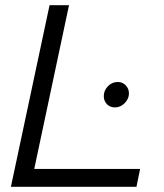

<svg xmlns="http://www.w3.org/2000/svg" viewBox="-20 -720 632 740"><path d="M22 0 171 -700H246L112 -69H520L506 0ZM423 -306Q404 -306 392 -318.5Q380 -331 380 -349.7Q380 -371 395.8 -387.5Q411.6 -404 434 -404Q452.2 -404 464.6 -391.1Q477 -378.1 477 -360Q477 -339 460.5 -322.5Q444 -306 423 -306Z"/></svg>

Font: Red Hat Display
Style: Italic
Weight: 300
Italic angle: -12°
Designer: Pentagram, MCKL
Foundry: Pentagram, MCKL
Version: Version 1.023